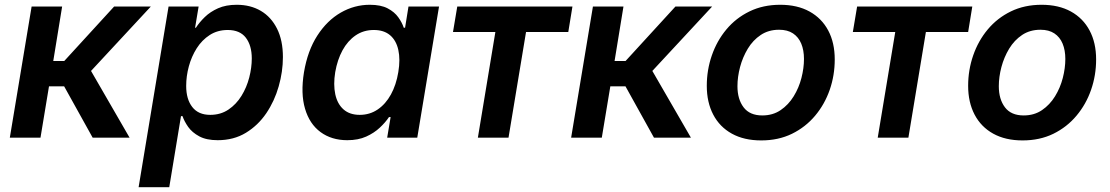

<svg xmlns="http://www.w3.org/2000/svg" viewBox="-20 -568 4579 792"><path d="M20.5 0 110.4 -541H236.3L199.7 -316.4H245.1L450.7 -541H602.1L355.5 -275.4L514.6 0H362.3L244.6 -211.9H182.1L147 0Z M551.8 204.1 675.3 -541H799.3L784.7 -453.6H788.1Q802.2 -475.6 824.7 -497.6Q847.2 -519.5 879.6 -533.9Q912.1 -548.3 956.5 -548.3Q1013.2 -548.3 1055.9 -523.2Q1098.6 -498 1122.8 -449.7Q1147 -401.4 1147 -332.5Q1147 -272.5 1129.6 -211.7Q1112.3 -150.9 1078.4 -100.8Q1044.4 -50.8 994.4 -20.3Q944.3 10.3 877.9 10.3Q831.5 10.3 802 -5.6Q772.5 -21.5 756.3 -44.4Q740.2 -67.4 732.9 -88.9H726.6L678.2 204.1ZM847.2 -94.2Q890.1 -94.2 922.4 -116Q954.6 -137.7 976.1 -172.6Q997.6 -207.5 1008.1 -248.3Q1018.6 -289.1 1018.6 -326.7Q1018.6 -380.4 994.1 -412.4Q969.7 -444.3 919.4 -444.3Q877.4 -444.3 845.2 -423.6Q813 -402.8 791.5 -368.9Q770 -335 759 -294.4Q748 -253.9 748 -213.4Q748 -158.7 773.2 -126.5Q798.3 -94.2 847.2 -94.2Z M1412.6 10.3Q1347.7 10.3 1302.2 -23.2Q1256.8 -56.6 1238.3 -119.4Q1219.7 -182.1 1233.9 -270Q1249 -359.4 1289.1 -421.4Q1329.1 -483.4 1385.5 -515.9Q1441.9 -548.3 1505.4 -548.3Q1551.3 -548.3 1579.3 -533.4Q1607.4 -518.6 1623 -496.6Q1638.7 -474.6 1645.5 -453.6H1650.9L1665 -541H1791L1701.2 0H1577.1L1591.3 -85H1584.5Q1569.8 -63 1546.6 -41.3Q1523.4 -19.5 1490.5 -4.6Q1457.5 10.3 1412.6 10.3ZM1463.9 -94.2Q1505.4 -94.2 1538.1 -116.5Q1570.8 -138.7 1592.5 -178.2Q1614.3 -217.8 1623 -270.5Q1631.8 -323.2 1623 -362.3Q1614.3 -401.4 1588.9 -422.9Q1563.5 -444.3 1522 -444.3Q1479.5 -444.3 1446.8 -421.9Q1414.1 -399.4 1392.8 -360.4Q1371.6 -321.3 1362.8 -270.5Q1354.5 -219.2 1363 -179.2Q1371.6 -139.2 1397 -116.7Q1422.4 -94.2 1463.9 -94.2Z M1951.2 0 2023.4 -436H1848.6L1866.2 -541H2341.3L2324.2 -436H2149.9L2077.6 0Z M2335.9 0 2425.8 -541H2551.8L2515.1 -316.4H2560.5L2766.1 -541H2917.5L2670.9 -275.4L2830.1 0H2677.7L2560.1 -211.9H2497.6L2462.4 0Z M3120.1 11.2Q3049.3 11.2 2999 -16.6Q2948.7 -44.4 2922.1 -95.2Q2895.5 -146 2895.5 -213.9Q2895.5 -279.3 2916.3 -339.4Q2937 -399.4 2976.3 -446.5Q3015.6 -493.7 3071.8 -521Q3127.9 -548.3 3198.2 -548.3Q3269 -548.3 3319.3 -520.5Q3369.6 -492.7 3396.5 -442.1Q3423.3 -391.6 3423.3 -322.8Q3423.3 -257.3 3402.6 -197.5Q3381.8 -137.7 3342.3 -90.6Q3302.7 -43.5 3246.8 -16.1Q3190.9 11.2 3120.1 11.2ZM3124.5 -91.8Q3168 -91.8 3200.2 -113.8Q3232.4 -135.7 3253.9 -170.7Q3275.4 -205.6 3285.9 -246.3Q3296.4 -287.1 3296.4 -324.7Q3296.4 -360.8 3285.2 -387.9Q3273.9 -415 3251.2 -430.2Q3228.5 -445.3 3193.8 -445.3Q3150.4 -445.3 3118.2 -423.8Q3085.9 -402.3 3064.7 -367.2Q3043.5 -332 3032.7 -291.3Q3022 -250.5 3022 -212.4Q3022 -158.7 3047.4 -125.2Q3072.8 -91.8 3124.5 -91.8Z M3600.6 0 3672.9 -436H3498L3515.6 -541H3990.7L3973.6 -436H3799.3L3727.1 0Z M4198.2 11.2Q4127.4 11.2 4077.1 -16.6Q4026.9 -44.4 4000.2 -95.2Q3973.6 -146 3973.6 -213.9Q3973.6 -279.3 3994.4 -339.4Q4015.1 -399.4 4054.4 -446.5Q4093.8 -493.7 4149.9 -521Q4206.1 -548.3 4276.4 -548.3Q4347.2 -548.3 4397.5 -520.5Q4447.8 -492.7 4474.6 -442.1Q4501.5 -391.6 4501.5 -322.8Q4501.5 -257.3 4480.7 -197.5Q4460 -137.7 4420.4 -90.6Q4380.9 -43.5 4325 -16.1Q4269 11.2 4198.2 11.2ZM4202.6 -91.8Q4246.1 -91.8 4278.3 -113.8Q4310.5 -135.7 4332 -170.7Q4353.5 -205.6 4364 -246.3Q4374.5 -287.1 4374.5 -324.7Q4374.5 -360.8 4363.3 -387.9Q4352.1 -415 4329.3 -430.2Q4306.6 -445.3 4272 -445.3Q4228.5 -445.3 4196.3 -423.8Q4164.1 -402.3 4142.8 -367.2Q4121.6 -332 4110.8 -291.3Q4100.1 -250.5 4100.1 -212.4Q4100.1 -158.7 4125.5 -125.2Q4150.9 -91.8 4202.6 -91.8Z"/></svg>

Font: Inter 17pt SemiBold
Style: Italic
Weight: 600
Italic angle: -9.3988°
Version: Version 4.001;git-66647c0bb